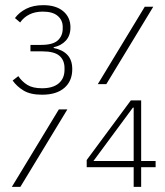

<svg xmlns="http://www.w3.org/2000/svg" viewBox="-20 -724 640 744"><path d="M143 -357Q98 -357 71.5 -373Q45 -389 29 -412L51 -429Q65 -408 86 -395Q107 -382 143 -382Q185 -382 207.5 -401Q230 -420 230 -454V-460Q230 -491 210 -508Q190 -525 144 -525H98V-550H139Q185 -550 204 -567.5Q223 -585 223 -613V-620Q223 -646 203.5 -662.5Q184 -679 146 -679Q116 -679 94 -668Q72 -657 58 -637L38 -654Q54 -676 81.5 -690Q109 -704 148 -704Q197 -704 225 -680.5Q253 -657 253 -618Q253 -586 235 -566.5Q217 -547 188 -541V-538Q223 -531 241.5 -511Q260 -491 260 -456Q260 -410 229.5 -383.5Q199 -357 143 -357ZM541 -698H574L392 -398H359ZM208 -300H241L59 0H26ZM498 -76H316V-104L487 -335H527V-100H583V-76H527V0H498ZM498 -100V-307H495L342 -100Z"/></svg>

Font: IBM Plex Mono ExtLt
Style: Regular
Weight: 200
Monospace: yes
Designer: Mike Abbink, Paul van der Laan, Pieter van Rosmalen
Foundry: Bold Monday
Version: Version 2.3